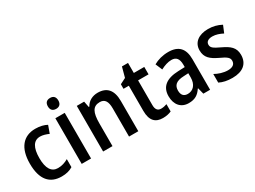

<svg xmlns="http://www.w3.org/2000/svg" viewBox="-48 -1355 2615 1971"><g transform="rotate(-30 1259.0 -369.5)"><path d="M265 10C318 10 361 -1 397 -24V-119C359 -97 320 -84 274 -84C198 -84 158 -146 158 -268C158 -393 197 -457 274 -457C306 -457 341 -446 375 -431L407 -520C373 -539 327 -551 271 -551C129 -551 45 -453 45 -268C45 -78 125 10 265 10Z M562 -749C523 -749 499 -729 499 -684C499 -640 524 -620 562 -620C598 -620 623 -640 623 -684C623 -729 599 -749 562 -749ZM616 -541H505V0H616Z M1011 -551C950 -551 896 -524 867 -470H860L846 -541H759V0H870V-270C870 -397 898 -457 982 -457C1041 -457 1066 -416 1066 -334V0H1176V-358C1176 -490 1117 -551 1011 -551Z M1496 -83C1456 -83 1435 -108 1435 -160V-453H1559V-541H1435V-660H1363L1331 -542L1262 -507V-453H1325V-155C1325 -35 1379 10 1465 10C1504 10 1540 2 1565 -10V-96C1544 -88 1519 -83 1496 -83Z M1848 -551C1782 -551 1720 -534 1672 -506L1706 -426C1750 -449 1793 -464 1835 -464C1889 -464 1918 -433 1918 -360V-332L1839 -329C1697 -324 1624 -266 1624 -155C1624 -56 1678 10 1770 10C1845 10 1886 -17 1924 -74H1928L1947 0H2027V-363C2027 -489 1968 -551 1848 -551ZM1918 -259V-210C1918 -124 1872 -77 1809 -77C1765 -77 1737 -101 1737 -157C1737 -218 1771 -253 1862 -256Z M2482 -153C2482 -240 2430 -279 2348 -318C2265 -357 2243 -373 2243 -409C2243 -442 2270 -463 2319 -463C2361 -463 2402 -448 2441 -428L2476 -512C2427 -538 2377 -551 2319 -551C2208 -551 2135 -497 2135 -404C2135 -318 2184 -279 2269 -238C2354 -200 2373 -179 2373 -145C2373 -105 2345 -81 2287 -81C2235 -81 2177 -100 2136 -124V-22C2178 -1 2226 10 2289 10C2411 10 2482 -47 2482 -153Z"/></g></svg>

Font: Noto Sans UI SemiCondensed Medium
Style: Regular
Weight: 500
Width: 4
Designer: Monotype Design Team
Foundry: Monotype Imaging Inc.
Version: Version 1.901